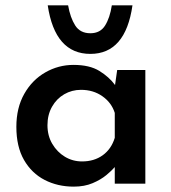

<svg xmlns="http://www.w3.org/2000/svg" viewBox="-20 -685 639 716"><path d="M255 11Q195 11 146.5 -14Q98 -39 69.5 -88.5Q41 -138 41 -212Q41 -283 70.5 -335Q100 -387 149 -415Q198 -443 254 -443Q314 -443 350.5 -420.5Q387 -398 409 -368L417 -424H522V0H408V-62Q397 -49 376.5 -32Q356 -15 325.5 -2Q295 11 255 11ZM286 -83Q331 -83 363 -106Q395 -129 408 -171V-264Q396 -302 362 -326Q328 -350 282 -350Q248 -350 219.5 -333.5Q191 -317 174 -287Q157 -257 157 -218Q157 -179 175 -148.5Q193 -118 222 -100.5Q251 -83 286 -83ZM317 -484Q185 -484 158 -665H234Q242 -619 260.5 -590Q279 -561 317 -561Q354 -561 372 -590Q390 -619 397 -665H474Q448 -484 317 -484Z"/></svg>

Font: Reem Kufi Medium
Style: Regular
Weight: 500
Designer: Khaled Hosny
Version: Version 1.001